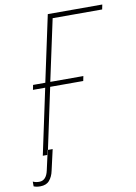

<svg xmlns="http://www.w3.org/2000/svg" viewBox="-143 -775 700 989"><g transform="rotate(-10 207.5 -280.5)"><path d="M26 0 99 -343H35L40 -368H104L178 -714H463L458 -689H199L130 -368H303L298 -343H125L52 0ZM-14 153Q18 153 34.5 133.5Q51 114 57 85L82 -25H56L33 78Q22 129 -15 129Q-34 129 -48 122V147Q-34 153 -14 153Z"/></g></svg>

Font: Noto Sans UI SemiCondensed Thin
Style: Italic
Weight: 250
Width: 4
Italic angle: -12°
Designer: Monotype Design Team
Foundry: Monotype Imaging Inc.
Version: Version 1.901